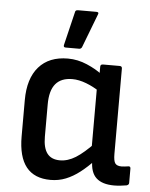

<svg xmlns="http://www.w3.org/2000/svg" viewBox="-52 -749 626 803"><g transform="rotate(5 261.0 -347.5)"><path d="M190 11Q122 11 88 -31.5Q54 -74 54 -160V-312Q54 -403 97 -452Q140 -501 219 -501Q260 -501 299.5 -484Q339 -467 364 -447V-373Q335 -393 303.5 -405Q272 -417 245 -417Q198 -417 174.5 -389Q151 -361 151 -303V-167Q151 -120 168.5 -97Q186 -74 222 -74Q255 -74 288 -94.5Q321 -115 367 -163L371 -89Q342 -58 313 -35.5Q284 -13 254 -1Q224 11 190 11ZM457 11Q407 11 382 -12Q357 -35 357 -86V-107L350 -131V-403L356 -433V-479Q356 -489 367 -489H437Q447 -489 447 -479V-121Q447 -91 454.5 -81Q462 -71 481 -71Q488 -71 495.5 -72Q503 -73 510 -74Q519 -75 519 -65V-5Q519 3 509 6Q498 8 483.5 9.5Q469 11 457 11ZM205 -546Q195 -546 197 -556L231 -697Q232 -706 243 -706H320Q333 -706 327 -694L273 -553Q269 -546 262 -546Z"/></g></svg>

Font: Sofia Sans Semi Condensed SemiBold
Style: Regular
Weight: 600
Designer: Botio Nikoltchev, Ani Petrova
Foundry: lettersoup
Version: Version 4.100